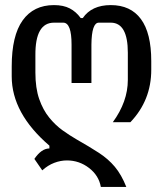

<svg xmlns="http://www.w3.org/2000/svg" viewBox="-20 -526 640 754"><path d="M376 208Q368 163 329.5 133.5Q291 104 243 104Q218 104 193 113.5Q168 123 146 143L115 98Q143 57 174 57V46Q26 -81 26 -226V-265Q26 -386 69 -446Q112 -506 192 -506Q229 -506 254 -493Q279 -480 297 -455H305Q340 -506 415 -506Q493 -506 533.5 -451Q574 -396 574 -286V-252Q574 -132 492 -46H423Q482 -127 482 -212V-319Q482 -436 416 -437H368Q340 -437 339 -351V-200H261V-351Q261 -436 229 -437H192Q118 -437 119 -309V-241Q119 -180 134 -137Q149 -94 173.5 -64Q198 -34 226 -14Q254 6 280 21Q331 50 368 74Q405 98 431 129Q457 160 476 208Z"/></svg>

Font: PlemolJP35 Console
Style: Regular
Weight: 400
Version: v2.0.3; ttfautohint (v1.8.4.7-5d5b-dirty) -l 6 -r 45 -G 200 